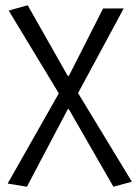

<svg xmlns="http://www.w3.org/2000/svg" viewBox="-20 -517 520 728"><path d="M82 191 9 179 203 -163 13 -477 85 -497 237 -229H241L371 -485H449L276 -164L480 172L410 191L241 -103H237Z"/></svg>

Font: Assistant
Style: Regular
Weight: 400
Designer: Hebrew By Ben Nathan, Latin by Paul Hunt
Version: Version 3.000